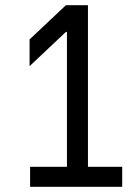

<svg xmlns="http://www.w3.org/2000/svg" viewBox="-20 -720 533 740"><path d="M94 -568 234 -700H319V-77H451V0H96V-77H238V-597H234L94 -465Z"/></svg>

Font: Lopes Sans
Style: Regular
Weight: 400
Designer: Gabriel Lam, Diego Maldonado
Foundry: TypeRant, Foresti Design
Version: Version 4.000